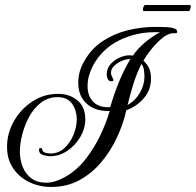

<svg xmlns="http://www.w3.org/2000/svg" viewBox="-20 -693 778 763"><path d="M183 50Q136 50 96 30.5Q56 11 32 -24.5Q8 -60 8 -109Q8 -164 35.5 -212Q63 -260 109 -290Q155 -320 210 -320Q257 -320 288 -294Q319 -268 319 -219Q319 -183 299.5 -149.5Q280 -116 248 -94Q216 -72 178 -72Q167 -72 151 -77Q135 -82 135 -97Q135 -105 141 -105Q146 -105 147 -101.5Q148 -98 149 -95Q152 -88 162.5 -85.5Q173 -83 180 -83Q213 -83 236.5 -105Q260 -127 272.5 -158.5Q285 -190 285 -218Q285 -254 266.5 -280.5Q248 -307 209 -307Q172 -307 143.5 -285.5Q115 -264 96.5 -230Q78 -196 68.5 -159Q59 -122 59 -91Q59 -59 70 -30.5Q81 -2 104.5 15.5Q128 33 163 33Q184 33 204 26Q224 19 241 9Q286 -17 320 -60.5Q354 -104 378 -154Q402 -204 416 -252H408Q356 -252 323.5 -282Q291 -312 291 -364Q291 -411 316 -452Q344 -501 389.5 -530.5Q435 -560 488.5 -573Q542 -586 595 -586Q600 -586 614.5 -586Q629 -586 645 -585Q661 -584 672.5 -580Q684 -576 684 -568Q684 -561 679 -561Q674 -561 670 -561Q648 -561 624 -541Q600 -521 580 -495.5Q560 -470 550 -452Q567 -436 573.5 -419.5Q580 -403 580 -380Q580 -335 551 -302Q522 -269 482 -255Q470 -201 445 -147Q420 -93 382.5 -48.5Q345 -4 295.5 23Q246 50 183 50ZM409 -267H418Q432 -316 452 -365.5Q472 -415 498 -458H493Q480 -458 463 -450.5Q446 -443 433.5 -431Q421 -419 421 -404Q421 -396 426 -386.5Q431 -377 431 -375Q431 -370 422 -370Q412 -370 408 -379.5Q404 -389 404 -397Q404 -422 421 -440Q438 -458 462 -467Q486 -476 508 -472Q528 -501 557 -525Q586 -549 616 -565H593Q520 -565 453.5 -532.5Q387 -500 350 -433Q340 -414 334 -393.5Q328 -373 328 -351Q328 -313 349 -290Q370 -267 409 -267ZM487 -276Q517 -292 535.5 -323.5Q554 -355 554 -388Q554 -400 552 -414.5Q550 -429 542 -439Q523 -401 510 -359Q497 -317 487 -276ZM551 -649Q548 -649 548 -655Q548 -660 550.5 -666.5Q553 -673 557 -673H735Q738 -673 738 -667Q738 -662 735.5 -655.5Q733 -649 731 -649Z"/></svg>

Font: Gwendolyn
Style: Bold
Weight: 700
Designer: Robert E. Leuschke
Foundry: Robert E. Leuschke
Version: Version 1.010; ttfautohint (v1.8.3)